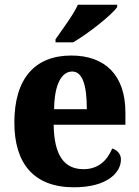

<svg xmlns="http://www.w3.org/2000/svg" viewBox="-20 -786 589 816"><path d="M216 -619V-606H291C354 -643 454 -721 478 -756V-766H311C291 -721 243 -659 216 -619ZM294 10C438 10 494 -54 494 -108C494 -132 478 -148 457 -155C436 -105 399 -67 335 -67C253 -67 210 -125 208 -256H513V-308C513 -467 426 -550 283 -550C129 -550 41 -453 41 -265C41 -91 124 10 294 10ZM349 -322H210C211 -426 241 -482 287 -482C331 -482 349 -423 349 -322Z"/></svg>

Font: Noto Serif Devanagari SemiCondensed ExtraBold
Style: Regular
Weight: 800
Width: 4
Designer: Universal Thirst, Indian Type Foundry and the Monotype Design Team
Foundry: Monotype Imaging Inc.
Version: Version 2.004